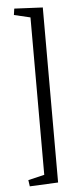

<svg xmlns="http://www.w3.org/2000/svg" viewBox="-56 -708 342 848"><g transform="rotate(-5 115.5 -284.0)"><path d="M37 82 109 65V-633L37 -650L41 -678L167 -672V104L41 110Z"/></g></svg>

Font: Grenze Light
Style: Regular
Weight: 300
Designer: Renata Polastri
Foundry: Omnibus-Type
Version: Version 1.002; ttfautohint (v1.8)